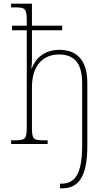

<svg xmlns="http://www.w3.org/2000/svg" viewBox="-20 -780 560 1040"><path d="M305 240H317C399 240 453 187 453 11V-331C453 -454 396 -510 302 -510C217 -510 170 -460 152 -409H150C152 -423 153 -440 153 -455V-616H317V-641H153V-760H40V-740H60C119 -740 125 -733 125 -662V-641H45V-616H125V-97C125 -27 119 -20 58 -20H40V0H238V-20H219C157 -20 153 -27 153 -97V-308C153 -428 216 -485 299 -485C386 -485 425 -434 425 -329V9C425 167 383 215 312 215H305Z"/></svg>

Font: Noto Serif SemiCondensed Thin
Style: Regular
Weight: 100
Width: 4
Designer: Monotype Design Team
Foundry: Monotype Imaging Inc.
Version: Version 2.015